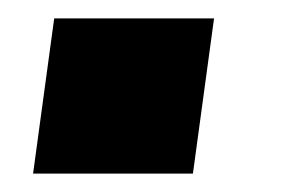

<svg xmlns="http://www.w3.org/2000/svg" viewBox="-20 -189 319 209"><path d="M16 0 39 -169H213L190 0Z"/></svg>

Font: Chivo Medium ExtraBold
Style: Italic
Weight: 800
Italic angle: -8.05°
Version: Version 2.002